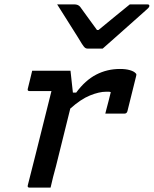

<svg xmlns="http://www.w3.org/2000/svg" viewBox="-20 -857 702 877"><path d="M449 -635H380Q373 -635 368 -639Q363 -643 354 -657Q349 -666 336 -686.5Q323 -707 306 -734Q289 -761 272 -788Q255 -815 241 -837H319Q337 -837 346 -826Q354 -815 373.5 -788Q393 -761 423 -720H430Q478 -759 511.5 -787Q545 -815 573 -837H653Q664 -837 662 -828Q661 -824 656.5 -819.5Q652 -815 635 -800Q620 -787 594.5 -764Q569 -741 540.5 -716Q512 -691 487.5 -669Q463 -647 449 -635ZM127 -534H302Q302 -534 304 -516Q306 -498 308.5 -474.5Q311 -451 313 -434H328Q369 -490 419 -516Q469 -542 528 -542Q555 -542 573.5 -536.5Q592 -531 599 -523Q603 -520 603 -516.5Q603 -513 602 -510L562 -349Q559 -338 548 -338H461L465 -354Q470 -374 475.5 -394Q481 -414 486 -436Q482 -438 476.5 -438Q471 -438 464 -438Q433 -438 391 -421Q349 -404 301 -361Q286 -300 269 -232Q252 -164 236 -99Q229 -74 222.5 -48.5Q216 -23 211 0H115Q104 0 107 -11Q124 -76 142.5 -151Q161 -226 180 -301Q199 -376 215 -441H115Q104 -441 107 -452Q112 -472 117 -492.5Q122 -513 127 -534Z"/></svg>

Font: Recursive Mn Lnr St Med
Style: Italic
Weight: 500
Italic angle: -15°
Monospace: yes
Version: Version 1.079;hotconv 1.0.112;makeotfexe 2.5.65598; ttfautoh